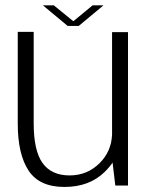

<svg xmlns="http://www.w3.org/2000/svg" viewBox="-20 -716 583 741"><path d="M425 0H474V-592H412.5V-196Q409.5 -131.5 365 -87Q317.5 -39 248.5 -39Q178.5 -39 144.2 -86.8Q110 -134.5 110 -240.5V-593H48.5V-239Q48.5 -121 90.2 -57.8Q132 5.5 228.5 5.5Q324.5 5.5 383.5 -52Q402 -70 414.5 -88.5ZM241 -616H284L379.5 -695.5H337.5L263 -634L187.5 -695.5H145.5Z"/></svg>

Font: Anybody Light
Style: Regular
Weight: 300
Designer: Tyler Finck
Foundry: Etcetera Type Company
Version: Version 1.111; ttfautohint (v1.8.4)